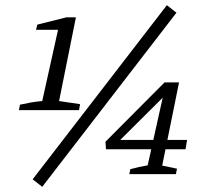

<svg xmlns="http://www.w3.org/2000/svg" viewBox="-20 -672 799 741"><path d="M53 -247 57 -268Q80 -273 99.5 -276.5Q119 -280 143 -282L204 -557H119L124 -577L236 -605H273L208 -282L289 -270L285 -247ZM143 49 106 20 624 -652 661 -623ZM479 0 483 -19Q501 -24 516.5 -27.5Q532 -31 550 -34L613 -318L625 -312L424 -112L417 -132H702L696 -96H389L387 -125L615 -354H671L606 -33L663 -21L659 0Z"/></svg>

Font: Piazzolla Thin
Style: Italic
Weight: 400
Italic angle: -11.3°
Version: Version 2.005